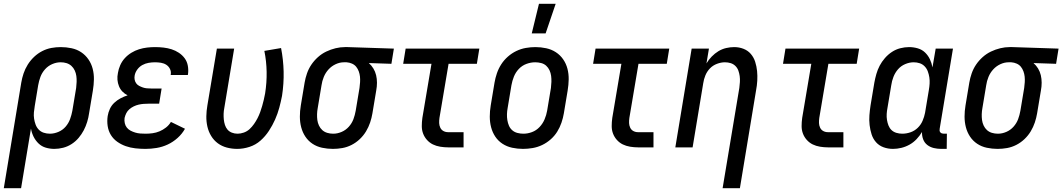

<svg xmlns="http://www.w3.org/2000/svg" viewBox="-50 -776 5594 1011"><path d="M-30 215 62 -341Q66 -365 74 -389Q82 -413 96 -435.5Q110 -458 129.5 -476.5Q149 -495 172.5 -507Q196 -519 220.5 -523.5Q245 -528 270 -528Q299 -528 327 -522Q355 -516 377.5 -501Q400 -486 415.5 -463.5Q431 -441 438 -414Q445 -387 444.5 -358Q444 -329 439 -299L419 -179Q416 -157 409 -134Q402 -111 391 -90Q380 -69 364 -50Q348 -31 327 -17.5Q306 -4 282.5 2Q259 8 236 8Q213 8 191 1.5Q169 -5 153 -20.5Q137 -36 127 -56Q117 -76 113 -99L61 215ZM213 -72Q235 -72 257.5 -81.5Q280 -91 295.5 -109Q311 -127 319 -149Q327 -171 331 -193L351 -313Q353 -329 353.5 -345Q354 -361 352 -376Q350 -391 343.5 -405Q337 -419 326 -429Q315 -439 300.5 -443.5Q286 -448 270 -448H269Q247 -448 225 -438.5Q203 -429 187 -411Q171 -393 163 -371.5Q155 -350 151 -327L133 -218Q130 -201 128.5 -184Q127 -167 129.5 -151Q132 -135 137.5 -120Q143 -105 154 -93.5Q165 -82 180.5 -77Q196 -72 213 -72Z M716 8Q689 8 662.5 5Q636 2 612 -6.5Q588 -15 567.5 -29.5Q547 -44 534 -65Q521 -86 517 -112Q513 -138 517 -165Q520 -184 528.5 -202.5Q537 -221 552 -235Q567 -249 585 -258.5Q603 -268 622 -274Q606 -282 594.5 -294Q583 -306 576.5 -322Q570 -338 568.5 -355.5Q567 -373 571 -392Q574 -412 583 -432.5Q592 -453 607 -469.5Q622 -486 641.5 -498Q661 -510 682 -516.5Q703 -523 724 -525.5Q745 -528 766 -528Q789 -528 811 -525.5Q833 -523 853.5 -516.5Q874 -510 892 -498Q910 -486 922.5 -469Q935 -452 939 -430Q943 -408 940 -386L939 -381H849V-383Q852 -399 845 -413Q838 -427 825.5 -435Q813 -443 797.5 -445.5Q782 -448 766 -448Q749 -448 732 -445Q715 -442 699.5 -433.5Q684 -425 673 -410Q662 -395 659 -378Q657 -367 659 -356.5Q661 -346 667 -337.5Q673 -329 682.5 -324Q692 -319 702 -315.5Q712 -312 723 -311Q734 -310 745 -310H801L788 -230H732Q719 -230 706 -229Q693 -228 680 -225Q667 -222 654.5 -216Q642 -210 631.5 -201Q621 -192 615 -180Q609 -168 606 -155Q604 -141 607 -127.5Q610 -114 618 -104Q626 -94 637.5 -88Q649 -82 662 -78Q675 -74 689 -73Q703 -72 717 -72Q735 -72 753.5 -74.5Q772 -77 790 -84.5Q808 -92 824 -104.5Q840 -117 850 -134L924 -98Q909 -71 885 -49.5Q861 -28 833 -15Q805 -2 775 3Q745 8 716 8Z M1199 8Q1171 8 1144.5 1Q1118 -6 1097 -21.5Q1076 -37 1062 -60Q1048 -83 1042 -109.5Q1036 -136 1036.5 -164Q1037 -192 1042 -221L1092 -520H1183L1131 -207Q1128 -192 1127.5 -177Q1127 -162 1128.5 -147Q1130 -132 1134.5 -118Q1139 -104 1148 -93.5Q1157 -83 1171 -77.5Q1185 -72 1201 -72Q1217 -72 1234 -78Q1251 -84 1264 -96Q1277 -108 1287.5 -123Q1298 -138 1306 -153.5Q1314 -169 1320 -185.5Q1326 -202 1330.5 -218Q1335 -234 1339 -250.5Q1343 -267 1346 -284Q1355 -341 1354 -397.5Q1353 -454 1342 -508L1430 -523Q1442 -462 1443.5 -399Q1445 -336 1435 -271Q1429 -240 1420.5 -208.5Q1412 -177 1398.5 -146.5Q1385 -116 1366 -87Q1347 -58 1321.5 -35.5Q1296 -13 1263.5 -2.5Q1231 8 1199 8Z M1703 8Q1674 8 1646 2Q1618 -4 1595.5 -19Q1573 -34 1558 -56.5Q1543 -79 1536 -106Q1529 -133 1529 -162Q1529 -191 1534 -221L1554 -341Q1558 -365 1566.5 -389.5Q1575 -414 1589.5 -435.5Q1604 -457 1624 -475Q1644 -493 1668 -504.5Q1692 -516 1717 -522Q1742 -528 1766 -528H1781L2024 -520L2011 -440L1892 -444Q1906 -432 1916 -415.5Q1926 -399 1930.5 -380Q1935 -361 1935 -340.5Q1935 -320 1931 -299L1911 -179Q1907 -155 1899 -131Q1891 -107 1877.5 -84.5Q1864 -62 1844.5 -43.5Q1825 -25 1801.5 -13Q1778 -1 1753 3.5Q1728 8 1703 8ZM1705 -72Q1727 -72 1749 -81.5Q1771 -91 1787 -109Q1803 -127 1811 -148.5Q1819 -170 1823 -193L1843 -313Q1845 -328 1846 -343Q1847 -358 1845.5 -372.5Q1844 -387 1839 -400.5Q1834 -414 1825.5 -424.5Q1817 -435 1803.5 -441Q1790 -447 1775 -448H1761Q1739 -448 1717.5 -438Q1696 -428 1680 -410.5Q1664 -393 1655 -371Q1646 -349 1643 -327L1623 -207Q1620 -191 1619.5 -175Q1619 -159 1621 -144Q1623 -129 1629.5 -115Q1636 -101 1647 -91Q1658 -81 1673 -76.5Q1688 -72 1704 -72Z M2310 0Q2289 0 2268 -3.5Q2247 -7 2229.5 -15.5Q2212 -24 2198.5 -39Q2185 -54 2178 -72.5Q2171 -91 2171 -112Q2171 -133 2174 -155L2222 -440H2073L2086 -520H2474L2461 -440H2312L2264 -155Q2262 -141 2262.5 -128Q2263 -115 2268.5 -103.5Q2274 -92 2285 -86Q2296 -80 2310 -80H2391V0Z M2750 -600 2788 -756H2876L2823 -600ZM2704 8Q2675 8 2647 2Q2619 -4 2596 -19Q2573 -34 2558 -56.5Q2543 -79 2536 -106Q2529 -133 2529 -162Q2529 -191 2534 -221L2554 -341Q2558 -365 2566.5 -390Q2575 -415 2589.5 -437.5Q2604 -460 2624.5 -478Q2645 -496 2669 -507.5Q2693 -519 2718.5 -523.5Q2744 -528 2769 -528Q2798 -528 2826 -522Q2854 -516 2877 -501Q2900 -486 2915.5 -463.5Q2931 -441 2938 -414Q2945 -387 2944.5 -358Q2944 -329 2939 -299L2919 -179Q2915 -155 2906.5 -130Q2898 -105 2884 -82.5Q2870 -60 2849.5 -42Q2829 -24 2805 -12.5Q2781 -1 2755 3.5Q2729 8 2704 8ZM2706 -72Q2729 -72 2751.5 -80.5Q2774 -89 2791 -107Q2808 -125 2817.5 -147.5Q2827 -170 2831 -193L2851 -313Q2853 -329 2853.5 -345Q2854 -361 2852 -376.5Q2850 -392 2843.5 -406Q2837 -420 2826 -430Q2815 -440 2799.5 -444Q2784 -448 2768 -448Q2745 -448 2722 -439.5Q2699 -431 2682 -413Q2665 -395 2656 -372.5Q2647 -350 2643 -327L2623 -207Q2620 -191 2619.5 -175Q2619 -159 2621.5 -143.5Q2624 -128 2630 -114Q2636 -100 2647.5 -90Q2659 -80 2674.5 -76Q2690 -72 2706 -72Z M3310 0Q3289 0 3268 -3.5Q3247 -7 3229.5 -15.5Q3212 -24 3198.5 -39Q3185 -54 3178 -72.5Q3171 -91 3171 -112Q3171 -133 3174 -155L3222 -440H3073L3086 -520H3474L3461 -440H3312L3264 -155Q3262 -141 3262.5 -128Q3263 -115 3268.5 -103.5Q3274 -92 3285 -86Q3296 -80 3310 -80H3391V0Z M3755 215 3843 -313Q3845 -328 3846 -344Q3847 -360 3845 -375Q3843 -390 3838 -404Q3833 -418 3822.5 -428.5Q3812 -439 3797.5 -443.5Q3783 -448 3767 -448Q3747 -448 3725.5 -440Q3704 -432 3688.5 -416Q3673 -400 3664.5 -379.5Q3656 -359 3653 -338L3597 0H3506L3592 -520H3683L3670 -442Q3681 -461 3697.5 -478Q3714 -495 3733 -506.5Q3752 -518 3773.5 -523Q3795 -528 3816 -528Q3842 -528 3865 -519Q3888 -510 3903.5 -492Q3919 -474 3926.5 -450.5Q3934 -427 3936.5 -402Q3939 -377 3937.5 -351Q3936 -325 3931 -299L3846 215Z M4310 0Q4289 0 4268 -3.5Q4247 -7 4229.5 -15.5Q4212 -24 4198.5 -39Q4185 -54 4178 -72.5Q4171 -91 4171 -112Q4171 -133 4174 -155L4222 -440H4073L4086 -520H4474L4461 -440H4312L4264 -155Q4262 -141 4262.5 -128Q4263 -115 4268.5 -103.5Q4274 -92 4285 -86Q4296 -80 4310 -80H4391V0Z M4652 8Q4626 8 4602.5 -0.5Q4579 -9 4563 -27Q4547 -45 4539.5 -68.5Q4532 -92 4529 -117.5Q4526 -143 4528 -169Q4530 -195 4534 -221L4554 -341Q4558 -363 4564.5 -386Q4571 -409 4582 -430Q4593 -451 4609.5 -470Q4626 -489 4646.5 -502.5Q4667 -516 4690.5 -522Q4714 -528 4737 -528Q4760 -528 4782.5 -521.5Q4805 -515 4821 -499.5Q4837 -484 4846.5 -464Q4856 -444 4860 -421L4877 -520H4968L4898 -98Q4897 -93 4897.5 -88Q4898 -83 4901.5 -79Q4905 -75 4910 -73.5Q4915 -72 4920 -72H4936L4935 8H4906Q4886 8 4867 3.5Q4848 -1 4833 -12.5Q4818 -24 4811 -42.5Q4804 -61 4805 -81Q4793 -61 4776.5 -43.5Q4760 -26 4739.5 -14.5Q4719 -3 4696.5 2.5Q4674 8 4652 8ZM4701 -72Q4723 -72 4744.5 -79.5Q4766 -87 4782.5 -103Q4799 -119 4808 -140Q4817 -161 4821 -182L4841 -302Q4844 -319 4845 -336Q4846 -353 4843.5 -369Q4841 -385 4835.5 -400Q4830 -415 4819 -426.5Q4808 -438 4793 -443Q4778 -448 4761 -448Q4739 -448 4716.5 -438.5Q4694 -429 4678.5 -411Q4663 -393 4654.5 -371Q4646 -349 4643 -327L4623 -207Q4620 -192 4619 -176Q4618 -160 4620.5 -144.5Q4623 -129 4628.5 -115Q4634 -101 4644.5 -91Q4655 -81 4670 -76.5Q4685 -72 4701 -72Z M5203 8Q5174 8 5146 2Q5118 -4 5095.5 -19Q5073 -34 5058 -56.5Q5043 -79 5036 -106Q5029 -133 5029 -162Q5029 -191 5034 -221L5054 -341Q5058 -365 5066.5 -389.5Q5075 -414 5089.5 -435.5Q5104 -457 5124 -475Q5144 -493 5168 -504.5Q5192 -516 5217 -522Q5242 -528 5266 -528H5281L5524 -520L5511 -440L5392 -444Q5406 -432 5416 -415.5Q5426 -399 5430.5 -380Q5435 -361 5435 -340.5Q5435 -320 5431 -299L5411 -179Q5407 -155 5399 -131Q5391 -107 5377.5 -84.5Q5364 -62 5344.5 -43.5Q5325 -25 5301.5 -13Q5278 -1 5253 3.5Q5228 8 5203 8ZM5205 -72Q5227 -72 5249 -81.5Q5271 -91 5287 -109Q5303 -127 5311 -148.5Q5319 -170 5323 -193L5343 -313Q5345 -328 5346 -343Q5347 -358 5345.5 -372.5Q5344 -387 5339 -400.5Q5334 -414 5325.5 -424.5Q5317 -435 5303.5 -441Q5290 -447 5275 -448H5261Q5239 -448 5217.5 -438Q5196 -428 5180 -410.5Q5164 -393 5155 -371Q5146 -349 5143 -327L5123 -207Q5120 -191 5119.5 -175Q5119 -159 5121 -144Q5123 -129 5129.5 -115Q5136 -101 5147 -91Q5158 -81 5173 -76.5Q5188 -72 5204 -72Z"/></svg>

Font: Iosevka SS18 Medium
Style: Italic
Weight: 500
Italic angle: -9°
Monospace: yes
Designer: Belleve Invis
Foundry: Belleve Invis
Version: Version 25.1.1; ttfautohint (v1.8.4)